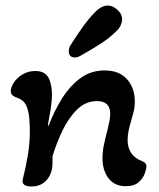

<svg xmlns="http://www.w3.org/2000/svg" viewBox="-20 -664 576 695"><path d="M94 11Q58 11 62 -13Q73 -56 80.5 -100.5Q88 -145 88 -186Q88 -239 81.5 -263.5Q75 -288 64 -297.5Q53 -307 37 -312Q30 -315 24.5 -320Q19 -325 19 -334Q19 -348 30 -365Q41 -382 61.5 -394.5Q82 -407 108 -407Q142 -407 155 -383.5Q168 -360 168 -322Q168 -297 163 -266Q158 -235 153 -210L156 -209Q176 -262 204.5 -307.5Q233 -353 271 -381Q309 -409 359 -409Q412 -409 440 -377Q468 -345 468 -297Q468 -277 463.5 -259Q459 -241 454 -224Q449 -208 445.5 -191Q442 -174 442 -157Q442 -100 496 -80Q510 -74 510 -62Q510 -53 504 -36Q498 -19 482 -4.5Q466 10 435 10Q395 10 373 -18.5Q351 -47 351 -91Q351 -116 356.5 -141.5Q362 -167 368 -189Q372 -206 375.5 -222.5Q379 -239 379 -252Q379 -298 331 -298Q290 -298 259 -267.5Q228 -237 206 -191Q184 -145 170 -98V-74Q170 -37 149.5 -13Q129 11 94 11ZM252 -456Q229 -456 229 -478Q229 -490 235 -500Q256 -533 278.5 -565Q301 -597 325 -621Q348 -644 371 -644Q387 -644 404.5 -629Q422 -614 422 -593Q422 -584 417 -572.5Q412 -561 401 -551Q376 -526 341.5 -504Q307 -482 271 -462Q261 -456 252 -456Z"/></svg>

Font: Akaya Kanadaka
Style: Regular
Weight: 400
Designer: Vaishnavi Murthy Yerkadithaya, Juan Luis Blanco Aristondo
Version: Version 1.002; ttfautohint (v1.8.3)